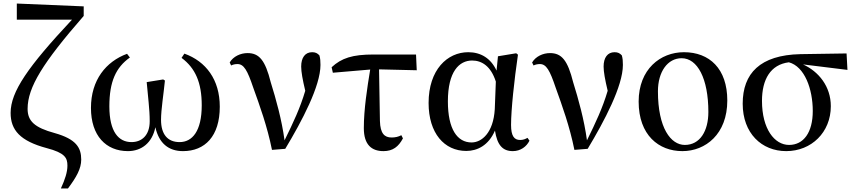

<svg xmlns="http://www.w3.org/2000/svg" viewBox="-20 -838 4831 1085"><path d="M324 227H364C412 163 439 115 439 64C439 -4 410 -52 289 -86C175 -117 136 -154 136 -223C136 -345 223 -484 453 -748V-802L75 -818V-727H387C138 -461 40 -320 40 -200C40 -103 94 -41 244 -1C347 26 361 54 361 98C361 134 348 175 324 227Z M703 16C779 16 840 -30 858 -119C878 -29 932 16 1014 16C1138 16 1222 -68 1222 -235C1222 -388 1144 -491 1022 -535L1006 -511C1084 -453 1120 -371 1120 -243C1120 -96 1066 -35 995 -35C927 -35 890 -79 890 -161C890 -219 905 -310 912 -383L902 -389L809 -374C816 -289 826 -222 826 -153C826 -73 781 -35 723 -35C651 -35 598 -92 598 -237C598 -377 635 -457 714 -513L698 -534C579 -490 494 -386 494 -228C494 -71 579 16 703 16Z M1517 9 1592 3C1687 -155 1791 -352 1791 -471C1791 -493 1790 -507 1785 -525C1774 -537 1763 -543 1744 -543C1704 -543 1682 -512 1682 -462C1682 -432 1690 -388 1705 -325C1676 -227 1638 -147 1588 -45C1572 -162 1540 -277 1510 -373C1479 -497 1445 -538 1379 -538C1339 -538 1298 -519 1278 -485L1286 -468C1296 -473 1308 -476 1322 -476C1358 -476 1378 -441 1411 -343C1448 -240 1490 -125 1517 9Z M2147 16C2200 16 2232 -9 2257 -56L2248 -74C2231 -65 2214 -61 2193 -61C2153 -61 2129 -83 2127 -154L2122 -446L2335 -441L2331 -530H2091C1972 -530 1910 -510 1854 -458L1861 -427L2072 -445C2055 -342 2036 -220 2036 -114C2036 -20 2080 16 2147 16Z M2615 15C2677 15 2741 -16 2777 -100C2790 -17 2821 16 2878 16C2922 16 2956 -10 2972 -43L2961 -59C2948 -52 2937 -47 2919 -47C2886 -47 2868 -69 2868 -132C2868 -218 2886 -385 2907 -529L2897 -537L2794 -520L2786 -439C2754 -508 2698 -543 2626 -543C2508 -543 2402 -444 2402 -256C2402 -85 2491 15 2615 15ZM2782 -377 2776 -221C2768 -87 2702 -33 2645 -33C2564 -33 2511 -108 2511 -265C2511 -434 2575 -496 2648 -496C2703 -496 2754 -464 2782 -377Z M3226 9 3301 3C3396 -155 3500 -352 3500 -471C3500 -493 3499 -507 3494 -525C3483 -537 3472 -543 3453 -543C3413 -543 3391 -512 3391 -462C3391 -432 3399 -388 3414 -325C3385 -227 3347 -147 3297 -45C3281 -162 3249 -277 3219 -373C3188 -497 3154 -538 3088 -538C3048 -538 3007 -519 2987 -485L2995 -468C3005 -473 3017 -476 3031 -476C3067 -476 3087 -441 3120 -343C3157 -240 3199 -125 3226 9Z M3836 16C3967 16 4090 -80 4090 -270C4090 -450 3989 -543 3845 -543C3712 -543 3589 -447 3589 -264C3589 -74 3703 16 3836 16ZM3850 -19C3771 -19 3698 -114 3698 -322C3698 -433 3753 -509 3832 -509C3921 -509 3983 -395 3983 -205C3983 -98 3936 -19 3850 -19Z M4423 16C4565 16 4675 -90 4675 -238C4675 -350 4606 -434 4518 -474L4769 -443L4764 -536L4503 -532C4275 -527 4177 -423 4177 -252C4177 -85 4284 16 4423 16ZM4438 -486C4527 -462 4573 -335 4573 -211C4573 -89 4521 -19 4439 -19C4357 -19 4286 -109 4286 -268C4286 -389 4334 -473 4438 -486Z"/></svg>

Font: Noto Serif SC SemiBold
Style: Regular
Weight: 600
Designer: Ryoko NISHIZUKA 西塚涼子 (kana & ideographs); Frank Grießhammer (Latin, Greek & Cyrillic); Wenlong ZHANG 张文龙 (bopomofo); San
Foundry: Adobe
Version: Version 2.001;hotconv 1.1.0;makeotfexe 2.6.0